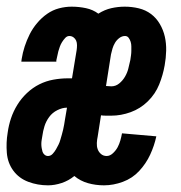

<svg xmlns="http://www.w3.org/2000/svg" viewBox="-23 -548 543 576"><path d="M289 8Q264 8 241 1.5Q218 -5 200 -20Q183 -6 162 1Q141 8 121 8Q90 8 62 -2.5Q34 -13 17 -36Q0 -59 -2.5 -89.5Q-5 -120 0 -150Q3 -172 10 -193Q17 -214 29 -233.5Q41 -253 58 -269Q75 -285 95 -295Q115 -305 137 -309Q159 -313 180 -313H193L207 -398Q208 -405 208 -412.5Q208 -420 205.5 -426Q203 -432 197.5 -436Q192 -440 185 -440Q178 -440 172.5 -434Q167 -428 163 -421.5Q159 -415 156.5 -408Q154 -401 152 -394Q150 -387 149 -380.5Q148 -374 146 -367V-363H41L42 -371Q45 -390 51 -408.5Q57 -427 66 -445Q75 -463 88.5 -479Q102 -495 118.5 -506.5Q135 -518 154 -523Q173 -528 192 -528Q214 -528 235 -523.5Q256 -519 272 -507Q291 -519 311 -523.5Q331 -528 351 -528Q373 -528 393.5 -523Q414 -518 430 -506Q446 -494 456.5 -476Q467 -458 471.5 -438Q476 -418 475.5 -396Q475 -374 471 -352Q466 -323 454.5 -294.5Q443 -266 420.5 -244Q398 -222 369 -211.5Q340 -201 311 -201Q303 -201 295 -201Q287 -201 280 -202L270 -138Q268 -129 267.5 -119Q267 -109 270 -100.5Q273 -92 280 -86Q287 -80 297 -80Q307 -80 316 -88.5Q325 -97 330 -106.5Q335 -116 338 -126.5Q341 -137 343 -148L446 -139Q440 -111 427.5 -84Q415 -57 394.5 -35Q374 -13 345.5 -2.5Q317 8 289 8ZM311 -289Q324 -289 334.5 -297.5Q345 -306 352 -318Q359 -330 362 -342.5Q365 -355 368 -368Q369 -375 370 -382Q371 -389 371 -395.5Q371 -402 371 -409Q371 -416 369 -422.5Q367 -429 363 -434.5Q359 -440 352 -440Q343 -440 335 -434Q327 -428 322 -419.5Q317 -411 314.5 -402.5Q312 -394 310 -385L295 -290Q299 -290 303 -289.5Q307 -289 311 -289ZM121 -80Q129 -80 135 -86.5Q141 -93 145 -100Q149 -107 152.5 -114Q156 -121 158 -128.5Q160 -136 162.5 -144Q165 -152 166.5 -159.5Q168 -167 169.5 -174.5Q171 -182 172 -190L178 -225Q164 -225 149 -217.5Q134 -210 124.5 -197Q115 -184 110.5 -169.5Q106 -155 104 -140Q103 -134 102 -128Q101 -122 101 -116Q101 -110 102 -104Q103 -98 104.5 -93Q106 -88 110.5 -84Q115 -80 121 -80Z"/></svg>

Font: Iosevka Extrabold
Style: Italic
Weight: 800
Italic angle: -9°
Monospace: yes
Designer: Belleve Invis
Foundry: Belleve Invis
Version: Version 32.5.0; ttfautohint (v1.8.4)